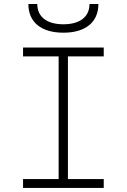

<svg xmlns="http://www.w3.org/2000/svg" viewBox="-20 -928 626 948"><path d="M93.8 0H492.2V-43.9H315.4V-649.4H492.2V-693.4H93.8V-649.4H269.5V-43.9H93.8ZM293 -766.6C402.3 -766.6 465.8 -818.4 465.8 -908.2H421.9C421.9 -844.7 374.5 -808.1 293 -808.1C211.4 -808.1 164.1 -844.7 164.1 -908.2H120.1C120.1 -818.4 183.6 -766.6 293 -766.6Z"/></svg>

Font: Cascadia Mono PL ExtraLight
Style: Regular
Weight: 200
Monospace: yes
Designer: Aaron Bell
Foundry: Saja Typeworks
Version: Version 2404.023